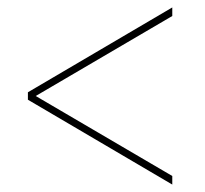

<svg xmlns="http://www.w3.org/2000/svg" viewBox="-20 -615 550 516"><path d="M443 -119 55 -347V-367L443 -595V-572L76 -357L443 -142Z"/></svg>

Font: Noto Serif Display SemiCondensed
Style: Bold Italic
Weight: 700
Width: 4
Italic angle: -12°
Designer: Monotype Design Team
Foundry: Monotype Imaging Inc.
Version: Version 2.009